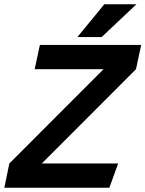

<svg xmlns="http://www.w3.org/2000/svg" viewBox="-59 -877 679 897"><path d="M424.7 -553.7H103L127.3 -667H600.7L576.3 -553.7L136.3 -113.3H493L452 0H-38.7L-15.3 -113.3ZM578.3 -857 415.7 -703.7H302.3L428.3 -857Z"/></svg>

Font: Epunda Sans Light
Style: Italic
Weight: 300
Italic angle: -12.0243°
Designer: Simon Atzbach
Foundry: typofactur
Version: Version 2.204